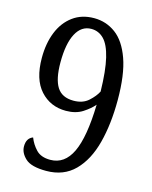

<svg xmlns="http://www.w3.org/2000/svg" viewBox="-111 -798 700 882"><g transform="rotate(15 238.5 -356.5)"><path d="M194 11Q123 11 95 -15Q67 -41 67 -72Q67 -111 97 -122Q109 -91 132 -67Q155 -43 199 -43Q267 -43 301.5 -115.5Q336 -188 340 -343Q322 -321 289.5 -300Q257 -279 210 -279Q136 -279 88.5 -331.5Q41 -384 41 -486Q41 -555 62.5 -608.5Q84 -662 126 -693Q168 -724 227 -724Q284 -724 329.5 -690.5Q375 -657 401.5 -583Q428 -509 428 -388Q428 -274 404.5 -184Q381 -94 329 -41.5Q277 11 194 11ZM232 -333Q276 -333 303 -357.5Q330 -382 342 -406Q340 -505 326 -563.5Q312 -622 287 -647.5Q262 -673 227 -673Q180 -673 154.5 -625Q129 -577 129 -488Q129 -409 153 -371Q177 -333 232 -333Z"/></g></svg>

Font: Noto Serif Sinhala Condensed
Style: Regular
Weight: 400
Width: 3
Designer: Jelle Bosma - Monotype Design Team
Foundry: Monotype Imaging Inc.
Version: Version 2.007; ttfautohint (v1.8.4.7-5d5b)